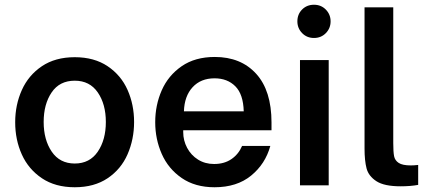

<svg xmlns="http://www.w3.org/2000/svg" viewBox="-20 -781 1819 809"><path d="M44 -266Q44 -339 72 -401.5Q100 -464 156.5 -502Q213 -540 295 -540Q377 -540 433.5 -502Q490 -464 517.5 -402Q545 -340 545 -267Q545 -194 517.5 -131Q490 -68 433.5 -30Q377 8 295 8Q213 8 156.5 -30Q100 -68 72 -130Q44 -192 44 -266ZM426 -267Q426 -342 392 -391.5Q358 -441 295 -441Q231 -441 197.5 -391.5Q164 -342 164 -267Q164 -192 198 -142Q232 -92 295 -92Q358 -92 392 -142Q426 -192 426 -267Z M634 -266Q634 -338 661.5 -400.5Q689 -463 745.5 -502Q802 -541 885 -541Q995 -541 1059.5 -470Q1124 -399 1124 -265V-232H752V-224Q752 -189 768.5 -158Q785 -127 814.5 -108.5Q844 -90 882 -90Q925 -90 955 -110.5Q985 -131 1000 -166H1119Q1098 -90 1038 -41Q978 8 884 8Q802 8 745.5 -31Q689 -70 661.5 -132.5Q634 -195 634 -266ZM1007 -312Q1005 -384 971.5 -417.5Q938 -451 884 -451Q826 -451 791.5 -413.5Q757 -376 755 -312Z M1244 -528H1365V0H1244ZM1233 -691Q1233 -721 1253 -741Q1273 -761 1303 -761Q1333 -761 1353 -740.5Q1373 -720 1373 -691Q1373 -662 1353 -641.5Q1333 -621 1303 -621Q1273 -621 1253 -641.5Q1233 -662 1233 -691Z M1516 -155V-750H1637V-178Q1637 -141 1640.5 -123Q1644 -105 1660 -94.5Q1676 -84 1711 -84Q1724 -84 1742 -86V-2Q1710 4 1668 4Q1599 4 1566 -17.5Q1533 -39 1524.5 -71.5Q1516 -104 1516 -155Z"/></svg>

Font: Be Vietnam SemiBold
Style: Regular
Weight: 600
Designer: Gabriel Lam
Foundry: TypeRant
Version: Version 4.000